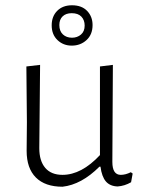

<svg xmlns="http://www.w3.org/2000/svg" viewBox="-20 -703 547 728"><path d="M253 -683Q290 -683 310.5 -661.5Q331 -640 331 -608Q331 -572 308 -551Q285 -530 252 -530Q220 -530 198 -551Q176 -572 176 -607Q176 -641 197 -662Q218 -683 253 -683ZM252 -653Q230 -653 217.5 -641Q205 -629 205 -608Q205 -585 218.5 -572.5Q232 -560 253 -560Q273 -560 287 -572Q301 -584 301 -606Q301 -627 288.5 -640Q276 -653 252 -653ZM217 5Q151 5 116 -30Q81 -65 81 -131L82 -240L80 -451L132 -457L129 -141Q129 -93 151.5 -66.5Q174 -40 217 -40Q289 -40 359 -115V-451L408 -457L406 -89Q406 -40 438 -40Q456 -40 476 -50L483 -45L477 -12Q453 2 426 4Q397 3 381.5 -15Q366 -33 361 -71H357Q289 -3 217 5Z"/></svg>

Font: Alegreya Sans Light
Style: Regular
Weight: 300
Designer: Juan Pablo del Peral
Foundry: Huerta Tipografica
Version: Version 2.007